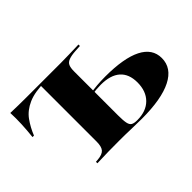

<svg xmlns="http://www.w3.org/2000/svg" viewBox="-78 -623 827 827"><g transform="rotate(-45 335.0 -209.5)"><path d="M198.4 -209.7V-413.7L208.9 -408.1H227.4Q161.3 -408.1 122.2 -390.7Q83.1 -373.4 61.7 -343.5Q40.3 -313.7 25.8 -277.4H16.9Q21 -314.5 22.6 -350Q24.2 -385.5 22.6 -418.5Q46.8 -417.7 70.2 -417.3Q93.5 -416.9 117.7 -416.9H227.4H275H271Q302.4 -416.9 327.8 -416.9Q353.2 -416.9 379.4 -417.7Q405.6 -418.5 438.7 -419.4V-410.5L410.5 -408.9Q383.9 -407.3 369 -401.6Q354 -396 348.8 -384.3Q343.5 -372.6 343.5 -350.8V-209.7ZM271 -2.4Q233.9 -2.4 205.2 -2Q176.6 -1.6 134.7 0V-8.9L146 -9.7Q175.8 -12.1 187.1 -25Q198.4 -37.9 198.4 -68.5V-209.7H343.5V-82.3Q343.5 -51.6 346.8 -35.9Q350 -20.2 359.3 -14.9Q368.5 -9.7 386.3 -9.7H388.7Q441.9 -9.7 472.6 -40.3Q503.2 -71 503.2 -124.2Q503.2 -175.8 473 -202.4Q442.7 -229 383.9 -229Q370.2 -229 356 -227.8Q341.9 -226.6 321 -223.4V-231.5Q347.6 -236.3 371.4 -238.3Q395.2 -240.3 422.6 -240.3Q535.5 -240.3 593.5 -210.9Q651.6 -181.5 651.6 -124.2Q651.6 -63.7 588.7 -31.9Q525.8 0 405.6 0Q373.4 0 341.1 -1.2Q308.9 -2.4 271 -2.4Z"/></g></svg>

Font: Playfair 144pt SemiExpanded Black
Style: Regular
Weight: 900
Width: 6
Designer: Claus Eggers Sørensen
Foundry: Claus Eggers Sørensen
Version: Version 2.203